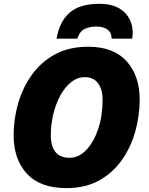

<svg xmlns="http://www.w3.org/2000/svg" viewBox="-20 -968 777 998"><path d="M325.2 9.8Q188.5 9.8 119.6 -65.4Q50.8 -140.6 50.8 -265.1Q50.8 -348.1 74 -429.7Q97.2 -511.2 144.8 -578.1Q192.4 -645 265.4 -685.1Q338.4 -725.1 438 -725.1Q569.8 -725.1 637.9 -649.9Q706.1 -574.7 706.1 -450.2Q706.1 -366.7 683.3 -285.2Q660.6 -203.6 614 -137Q567.4 -70.3 495.6 -30.3Q423.8 9.8 325.2 9.8ZM341.8 -147.9Q390.1 -147.9 429 -189Q467.8 -230 490.5 -298.1Q513.2 -366.2 513.2 -448.2Q513.2 -503.4 489.7 -535.2Q466.3 -566.9 421.9 -566.9Q381.8 -566.9 349.1 -540.5Q316.4 -514.2 293 -470.5Q269.5 -426.8 256.8 -373.5Q244.1 -320.3 244.1 -266.1Q244.1 -147.9 341.8 -147.9ZM273.9 -767.1Q289.1 -856 341.8 -902.1Q394.5 -948.2 496.1 -948.2Q580.1 -948.2 625 -906Q669.9 -863.8 669.9 -793.9Q669.9 -776.9 666 -767.1H560.1Q560.1 -798.8 538.1 -814.5Q516.1 -830.1 480 -830.1Q448.7 -830.1 421.6 -818.1Q394.5 -806.2 381.8 -767.1Z"/></svg>

Font: Open Sans ExtraBold
Style: Italic
Weight: 800
Italic angle: -12°
Designer: Monotype Design Team
Foundry: Monotype Imaging Inc.
Version: Version 3.000; ttfautohint (v1.8.4)